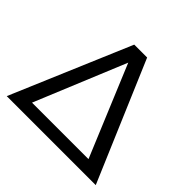

<svg xmlns="http://www.w3.org/2000/svg" viewBox="-170 -878 1059 1059"><g transform="rotate(45 359.5 -349.0)"><path d="M12.2 0 308.6 -698.2H409.2L706.5 0ZM576.7 -73.2 355.5 -604.5 136.2 -73.2Z"/></g></svg>

Font: Voltera
Style: Regular
Weight: 400
Designer: Bernd Montag
Version: Version 1.301